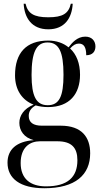

<svg xmlns="http://www.w3.org/2000/svg" viewBox="-20 -762 538 1022"><path d="M237 -606C325 -606 363 -667 367 -742H357C345 -690 314 -670 237 -670C159 -670 128 -691 116 -742H106C110 -667 149 -606 237 -606ZM216 240C382 240 460 168 460 54C460 -32 415 -93 303 -93H203C157 -93 133 -110 133 -145C133 -167 143 -186 170 -201C190 -195 213 -192 236 -192C351 -192 406 -263 406 -364C406 -425 387 -473 353 -504C371 -523 383 -530 400 -530C426 -530 439 -511 439 -468C473 -468 488 -488 488 -515C488 -543 470 -567 434 -567C391 -567 363 -534 345 -510C317 -533 280 -546 237 -546C119 -546 60 -480 60 -361C60 -282 99 -228 159 -205C106 -183 83 -146 83 -108C83 -68 107 -29 160 -16C66 -9 20 35 20 104C20 188 87 240 216 240ZM234 -202C173 -202 148 -249 148 -363C148 -485 174 -536 233 -536C293 -536 318 -488 318 -364C318 -248 295 -202 234 -202ZM225 230C141 230 90 189 90 106C90 22 139 -10 193 -10H285C361 -10 392 24 392 91C392 181 340 230 225 230Z"/></svg>

Font: Noto Serif Display SemiCondensed
Style: Regular
Weight: 400
Width: 4
Designer: Monotype Design Team
Foundry: Monotype Imaging Inc.
Version: Version 2.009